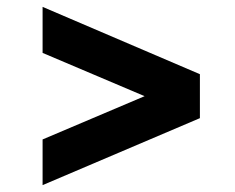

<svg xmlns="http://www.w3.org/2000/svg" viewBox="-20 -552 684 559"><path d="M104 -146 401 -272 104 -398V-532L562 -336V-208L104 -13Z"/></svg>

Font: Evergrow Sans
Style: Bold
Weight: 700
Foundry: 10Web
Version: Version 1.000